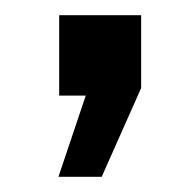

<svg xmlns="http://www.w3.org/2000/svg" viewBox="-20 -126 256 253"><path d="M57 107 93 0H58V-106H166V-10L114 107Z"/></svg>

Font: Cabin
Style: Regular
Weight: 400
Designer: Pablo Impallari
Foundry: Pablo Impallari. http://www.impallari.com Igino Marini. http://www.ikern.com
Version: Version 2.200